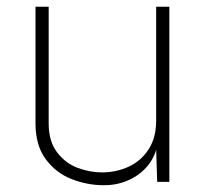

<svg xmlns="http://www.w3.org/2000/svg" viewBox="-20 -539 606 568"><path d="M85 -174V-519H124V-174Q124 -121 148.8 -88.5Q173.5 -56 209.5 -42.5Q245.5 -29 282 -29Q324 -29 360.5 -45.8Q397 -62.5 419.5 -97Q442 -131.5 442 -182V-519H481V-1H445L442 -96Q433 -65 410.2 -41Q387.5 -17 355 -3.8Q322.5 9.5 285 9Q236.5 8.5 191 -9.5Q145.5 -27.5 115.2 -68.2Q85 -109 85 -174Z"/></svg>

Font: Public Sans VF
Style: Regular
Weight: 400
Designer: Pablo Impallari, Rodrigo Fuenzalida (Modified by Dan O. Williams and USWDS)
Version: Version 1.003